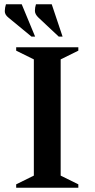

<svg xmlns="http://www.w3.org/2000/svg" viewBox="-20 -882 444 902"><path d="M56 0V-16L139 -57V-603L56 -644V-660H348V-644L265 -603V-57L348 -16V0ZM128 -710 20 -799Q2 -813 2.5 -830Q3 -847 8 -862H82L145 -710ZM256 -710 161 -799Q144 -815 144 -831Q144 -847 149 -862H223L274 -710Z"/></svg>

Font: Spectral SemiBold
Style: Regular
Weight: 600
Designer: Jean-Baptiste Levee
Foundry: Production Type
Version: Version 2.001